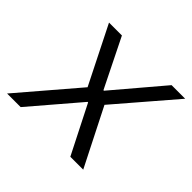

<svg xmlns="http://www.w3.org/2000/svg" viewBox="-162 -638 779 779"><g transform="rotate(45 228.0 -248.0)"><path d="M-35 0 178 -249 54 -496H128L232 -286H235L413 -496H491L277 -247L402 0H328L223 -207H220L43 0Z"/></g></svg>

Font: DM Sans 36pt Light
Style: Italic
Weight: 300
Italic angle: -10°
Designer: Colophon Foundry, Jonny Pinhorn
Foundry: Colophon Foundry
Version: Version 4.004;gftools[0.9.30]